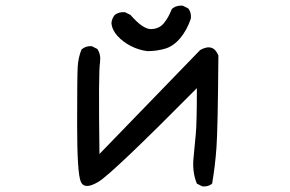

<svg xmlns="http://www.w3.org/2000/svg" viewBox="-20 -661 1040 689"><path d="M706.1 7.8 686.5 -2Q668.9 -44.9 674.8 -97.7Q678.7 -139.6 682.6 -179.7Q686.5 -219.7 686.5 -344.7Q383.8 -39.1 333.5 -8.8Q283.2 21.5 270 -8.8Q256.8 -39.1 256.8 -213.4Q256.8 -387.7 258.8 -420.9Q260.7 -454.1 272.5 -483.4Q288.1 -497.1 309.6 -495.1L329.1 -485.4Q342.8 -465.8 338.9 -436.5Q333 -407.2 336.9 -108.4L698.2 -481.4Q745.1 -507.8 763.7 -461.9Q761.7 -198.2 756.8 -131.3Q752 -64.5 741.2 -2Q727.5 9.8 706.1 7.8ZM508.8 -477.5Q477.5 -481.4 449.2 -496.1Q420.9 -510.7 401.4 -532.2Q381.8 -553.7 379.9 -579.1Q381.8 -594.7 391.6 -607.4Q407.2 -619.1 428.7 -617.2L448.2 -607.4Q493.2 -555.7 522.5 -556.6Q551.8 -557.6 568.4 -578.1Q585 -598.6 596.7 -628.9Q612.3 -642.6 635.7 -640.6L655.3 -630.9Q667 -617.2 665 -594.7Q651.4 -553.7 627 -524.4Q602.5 -495.1 572.3 -486.3Q542 -477.5 508.8 -477.5Z"/></svg>

Font: NaikaiFont
Style: Regular-Lite
Weight: 400
Version: Version 1.67